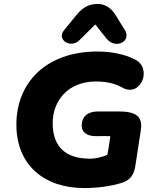

<svg xmlns="http://www.w3.org/2000/svg" viewBox="-20 -942 786 973"><path d="M406 11C469 11 539 3 599 -16C639 -29 658 -56 665 -96L693 -277C703 -338 686 -377 586 -377H474C425 -377 394 -351 394 -305C394 -272 420 -252 466 -252C500 -253 525 -252 539 -252C537 -239 534 -208 524 -157C497 -147 468 -137 432 -138C317 -139 247 -194 247 -318C247 -430 323 -529 466 -529C511 -529 559 -522 602 -497C694 -447 756 -599 661 -642C614 -666 545 -681 475 -681C210 -681 63 -520 63 -311C63 -102 208 11 406 11ZM381 -737 463 -818 521 -745C566 -691 649 -732 612 -791L568 -862C545 -900 516 -922 474 -922C432 -922 400 -905 370 -869L304 -788C266 -741 337 -695 381 -737Z"/></svg>

Font: SN Pro Heavy
Style: Italic
Weight: 800
Italic angle: -9°
Designer: Tobias Whetton
Foundry: Supernotes
Version: Version 1.001;Glyphs 3.2 (3249)